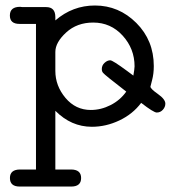

<svg xmlns="http://www.w3.org/2000/svg" viewBox="-20 -456 623 698"><path d="M53.2 -431.2Q54.2 -431.2 57.1 -430.7Q60.1 -430.2 62 -430.2H147.9Q181.2 -430.2 181.2 -394V-381.8Q244.1 -436 325.2 -436Q412.1 -436 475.6 -372.6Q539.1 -309.1 539.1 -215.8Q539.1 -188 533 -165Q526.9 -142.1 526.9 -141.1Q526.9 -133.3 554 -114.3Q581.1 -95.2 581.1 -79.1Q581.1 -66.9 572 -56.9Q563 -46.9 549.8 -46.9Q538.6 -46.9 493.2 -82Q462.4 -41 413.8 -18.1Q365.2 4.9 314 4.9Q238.8 4.9 181.2 -53.2V160.2H237.8Q274.9 160.2 274.9 191.2Q274.9 222.2 238.8 222.2H51.8Q16.1 222.2 16.1 191.2Q16.1 160.2 53.2 160.2H110.8V-369.1H50.8Q15.6 -369.1 15.9 -400.1Q16.1 -431.2 53.2 -431.2ZM181.2 -198.2Q181.2 -144 218 -100.1Q254.9 -56.2 310.1 -56.2Q347.2 -56.2 382.1 -74Q417 -91.8 439 -123Q359.9 -184.1 355 -190.9Q350.1 -195.8 350.1 -205.1Q350.1 -218.3 360.1 -227.5Q370.1 -236.8 380.9 -236.8Q389.6 -236.8 441.9 -198.2Q457 -187 464.8 -181.2Q468.8 -203.1 469.2 -214.8Q469.2 -278.8 426 -326.4Q382.8 -374 318.8 -374Q259.8 -374 220.5 -337.9Q181.2 -301.8 181.2 -267.1Z"/></svg>

Font: CMU Typewriter Text Variable Width
Style: Medium
Weight: 500
Version: Version 0.7.0